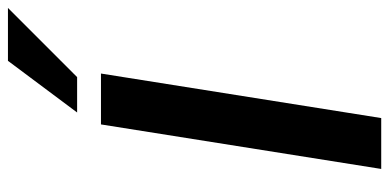

<svg xmlns="http://www.w3.org/2000/svg" viewBox="-268 -711 979 483"><g transform="rotate(-90 221.5 -469.5)"><path d="M38 0 150 -705H278L166 0ZM180 -765 310 -939H443L269 -765Z"/></g></svg>

Font: Nunito Sans 12pt ExtraLight
Style: Italic
Weight: 200
Italic angle: -9°
Designer: Vernon Adams
Foundry: Vernon Adams
Version: Version 3.101;gftools[0.9.27]